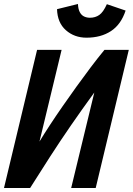

<svg xmlns="http://www.w3.org/2000/svg" viewBox="-33 -943 666 963"><path d="M-13 0 153 -693H276L165 -233Q188 -271 217.5 -316Q247 -361 281 -410Q315 -459 351 -509Q387 -559 422.5 -606Q458 -653 491 -693H613L447 0H324L440 -479Q378 -394 323.5 -315Q269 -236 219 -158.5Q169 -81 118 0ZM401 -754Q340 -754 297.5 -791.5Q255 -829 253 -897L358 -923Q359 -898 367 -882.5Q375 -867 388.5 -860.5Q402 -854 418 -854Q445 -854 465 -868Q485 -882 503 -922L597 -890Q574 -820 523.5 -787Q473 -754 401 -754Z"/></svg>

Font: Ubuntu Sans Mono
Style: Italic
Weight: 400
Italic angle: -13.5°
Monospace: yes
Designer: Dalton Maag Ltd
Foundry: Dalton Maag Ltd
Version: Version 1.006